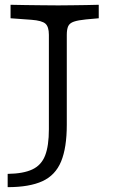

<svg xmlns="http://www.w3.org/2000/svg" viewBox="-20 -591 506 804"><path d="M184.7 -201.6V-445.2Q184.7 -479 170.2 -491.9Q155.6 -504.8 112.1 -508.1L24.2 -514.5V-571Q54.8 -570.2 88.3 -569.8Q121.8 -569.4 155.2 -569Q188.7 -568.5 216.9 -568.5H221.8H230.6Q254.8 -568.5 283.5 -569Q312.1 -569.4 341.1 -569.8Q370.2 -570.2 393.5 -571V-514.5L340.3 -509.7Q307.3 -506.5 289.5 -500.4Q271.8 -494.4 265.7 -481.5Q259.7 -468.5 259.7 -445.2V-201.6ZM12.1 192.7V137.1Q77.4 136.3 115.3 118.5Q153.2 100.8 169 60.1Q184.7 19.4 184.7 -50V-201.6H259.7V-68.5Q259.7 27.4 235.9 85.1Q212.1 142.7 157.7 167.7Q103.2 192.7 12.1 192.7Z"/></svg>

Font: Playfair 5pt SemiExpanded Light
Style: Regular
Weight: 300
Width: 6
Designer: Claus Eggers Sørensen
Foundry: Claus Eggers Sørensen
Version: Version 2.203